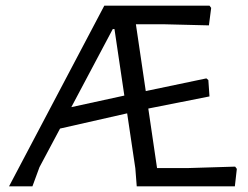

<svg xmlns="http://www.w3.org/2000/svg" viewBox="-20 -661 879 681"><path d="M820 -62 813 0H465L460 -64L431 -259L193 -205L120 -68L95 0H12L350 -641H723L729 -633L721 -571L559 -575H462L497 -338L712 -383L719 -377L723 -319L506 -276L537 -65H650L814 -70ZM421 -322 386 -558H380L233 -281Z"/></svg>

Font: Alegreya Sans
Style: Regular
Weight: 400
Designer: Juan Pablo del Peral
Foundry: Huerta Tipografica
Version: Version 2.008; ttfautohint (v1.6)